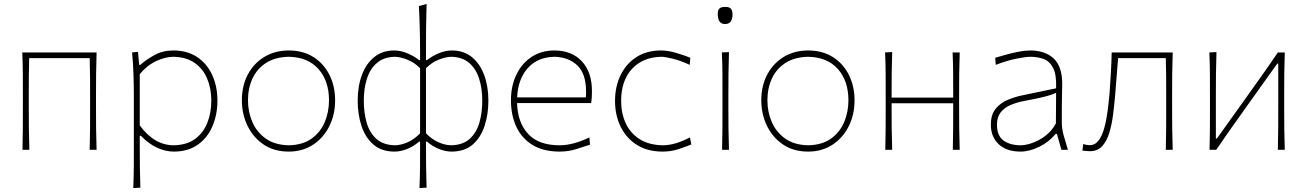

<svg xmlns="http://www.w3.org/2000/svg" viewBox="-20 -760 6630 974"><path d="M94 0Q95.5 -56.5 95.8 -108.5Q96 -160.5 96 -221V-271Q96 -332 95.8 -385Q95.5 -438 93 -494H470Q468 -438 467.5 -385Q467 -332 467 -271V-221Q467 -160.5 467.5 -108.5Q468 -56.5 470 0H435Q436.5 -56.5 436.8 -108.5Q437 -160.5 437 -221V-271Q437 -325 436.8 -370.8Q436.5 -416.5 435 -465H128Q126.5 -416.5 126.2 -370.8Q126 -325 126 -271V-221Q126 -160.5 126.5 -108.5Q127 -56.5 129 0Z M656 194Q658.5 137.5 658.8 84.5Q659 31.5 659 -29V-271Q659 -324.5 657.2 -381.5Q655.5 -438.5 650 -494L680 -497L686 -431H692Q721.5 -457.5 763.8 -480.8Q806 -504 860 -504Q929.5 -504 979.5 -471Q1029.5 -438 1056.2 -380.2Q1083 -322.5 1083 -249Q1083 -179.5 1058.2 -120.8Q1033.5 -62 984.2 -26.5Q935 9 862 9Q818.5 9 775.2 -11.5Q732 -32 695 -71H689V-29Q689 31.5 689.5 83.5Q690 135.5 692 192ZM862 -23Q929 -24.5 971 -56.2Q1013 -88 1032.5 -139Q1052 -190 1052 -249Q1052 -310.5 1031.2 -360.5Q1010.5 -410.5 968 -440.5Q925.5 -470.5 860 -472Q818 -471.5 772 -450Q726 -428.5 689 -384V-124Q762.5 -23 862 -23Z M1445 9Q1370 9 1316.8 -27.2Q1263.5 -63.5 1235.2 -122.8Q1207 -182 1207 -251Q1207 -325 1237.2 -382Q1267.5 -439 1321.2 -471.5Q1375 -504 1445 -504Q1517 -504 1569.8 -470.8Q1622.5 -437.5 1651.2 -380.2Q1680 -323 1680 -251Q1680 -178.5 1650.5 -119.5Q1621 -60.5 1568 -25.8Q1515 9 1445 9ZM1445 -23Q1515.5 -24.5 1560.8 -57Q1606 -89.5 1627.5 -141Q1649 -192.5 1649 -251Q1649 -349.5 1595.5 -409.8Q1542 -470 1445 -472Q1376 -470.5 1330 -441Q1284 -411.5 1261 -362Q1238 -312.5 1238 -251Q1238 -192.5 1260.2 -141Q1282.5 -89.5 1328.2 -57Q1374 -24.5 1445 -23Z M2108 194Q2110.5 137.5 2110.8 84.5Q2111 31.5 2111 -29V-41.5H2106Q2075.5 -15.5 2043 -3.2Q2010.5 9 1981.5 9Q1915.5 9 1874.2 -26.8Q1833 -62.5 1813.8 -121.2Q1794.5 -180 1794.5 -249Q1794.5 -322.5 1816 -380Q1837.5 -437.5 1879 -470.8Q1920.5 -504 1979.5 -504Q2013.5 -504 2048.2 -489Q2083 -474 2106 -455H2111V-494Q2111 -621 2105 -729L2144 -740Q2142 -678.5 2141.5 -618.2Q2141 -558 2141 -494V-455H2146Q2169.5 -474 2204 -489Q2238.5 -504 2272.5 -504Q2332 -504 2373.2 -470.8Q2414.5 -437.5 2436 -380Q2457.5 -322.5 2457.5 -249Q2457.5 -180 2438.2 -121.2Q2419 -62.5 2378 -26.8Q2337 9 2270.5 9Q2241.5 9 2209.2 -3.2Q2177 -15.5 2146 -41.5H2141V-29Q2141 31.5 2141.5 83.5Q2142 135.5 2144 192ZM1983.5 -23Q2016 -24 2049 -38.8Q2082 -53.5 2111 -83.5V-414Q2082.5 -443 2046.8 -457.2Q2011 -471.5 1982.5 -472Q1927.5 -470.5 1892.8 -441.2Q1858 -412 1841.8 -362Q1825.5 -312 1825.5 -249Q1825.5 -189 1840 -138Q1854.5 -87 1889 -55.8Q1923.5 -24.5 1983.5 -23ZM2268.5 -23Q2329 -24.5 2363.2 -56Q2397.5 -87.5 2412 -138.2Q2426.5 -189 2426.5 -249Q2426.5 -312 2410.2 -362Q2394 -412 2359.5 -441.2Q2325 -470.5 2269.5 -472Q2241 -471.5 2205.2 -457.2Q2169.5 -443 2141 -414V-83.5Q2170.5 -53.5 2203.2 -38.8Q2236 -24 2268.5 -23Z M2819 9Q2736 9 2681.2 -24.8Q2626.5 -58.5 2599.2 -117.2Q2572 -176 2572 -251Q2572 -324.5 2599.8 -381.8Q2627.5 -439 2677 -471.5Q2726.5 -504 2792 -504Q2880 -504 2931.5 -449.2Q2983 -394.5 2983 -297Q2983 -262.5 2979 -237H2603Q2606 -138.5 2659 -80.8Q2712 -23 2819 -23Q2887 -23 2970 -63L2973 -26Q2944.5 -16.5 2904 -3.8Q2863.5 9 2819 9ZM2793 -472Q2705 -470 2656 -413Q2607 -356 2603.5 -266H2952Q2953 -273.5 2953 -280.8Q2953 -288 2953 -295Q2953 -386 2909 -428Q2865 -470 2793 -472Z M3342 9Q3264.5 9 3210.5 -25.2Q3156.5 -59.5 3128.2 -117.8Q3100 -176 3100 -248Q3100 -320.5 3128 -378.5Q3156 -436.5 3208.2 -470.2Q3260.5 -504 3333 -504Q3370 -504 3411.8 -491.2Q3453.5 -478.5 3482 -467L3479 -431Q3431 -453 3392.2 -462.5Q3353.5 -472 3334 -472Q3241 -470 3186 -410.5Q3131 -351 3131 -248Q3131 -185 3154.2 -134.8Q3177.5 -84.5 3224.2 -54.5Q3271 -24.5 3342 -23Q3404.5 -23 3480 -63L3487 -27Q3461 -16.5 3423.2 -3.8Q3385.5 9 3342 9Z M3643 0Q3644.5 -56.5 3644.8 -108.5Q3645 -160.5 3645 -221V-271Q3645 -332 3644.8 -385Q3644.5 -438 3642 -494L3678 -495.5Q3676 -439 3675.5 -385.5Q3675 -332 3675 -271V-221Q3675 -160.5 3675.5 -108.5Q3676 -56.5 3678 0ZM3658 -638Q3621 -638 3621 -690Q3621 -709.5 3630 -717.2Q3639 -725 3659 -725Q3678.5 -725 3687.2 -716.5Q3696 -708 3696 -687Q3696 -638 3658 -638Z M4080 9Q4005 9 3951.8 -27.2Q3898.5 -63.5 3870.2 -122.8Q3842 -182 3842 -251Q3842 -325 3872.2 -382Q3902.5 -439 3956.2 -471.5Q4010 -504 4080 -504Q4152 -504 4204.8 -470.8Q4257.5 -437.5 4286.2 -380.2Q4315 -323 4315 -251Q4315 -178.5 4285.5 -119.5Q4256 -60.5 4203 -25.8Q4150 9 4080 9ZM4080 -23Q4150.5 -24.5 4195.8 -57Q4241 -89.5 4262.5 -141Q4284 -192.5 4284 -251Q4284 -349.5 4230.5 -409.8Q4177 -470 4080 -472Q4011 -470.5 3965 -441Q3919 -411.5 3896 -362Q3873 -312.5 3873 -251Q3873 -192.5 3895.2 -141Q3917.5 -89.5 3963.2 -57Q4009 -24.5 4080 -23Z M4471 0Q4472.5 -56.5 4472.8 -108.5Q4473 -160.5 4473 -221V-271Q4473 -332 4472.8 -385Q4472.5 -438 4470 -494L4506 -496Q4504 -439.5 4503.5 -385.8Q4503 -332 4503 -271V-265H4815.5V-271Q4815.5 -332 4815.2 -385Q4815 -438 4812.5 -494H4848.5Q4846.5 -438 4846 -385Q4845.5 -332 4845.5 -271V-221Q4845.5 -160.5 4846 -108.5Q4846.5 -56.5 4848.5 0H4813.5Q4815 -56.5 4815.2 -108.5Q4815.5 -160.5 4815.5 -221V-236H4503V-221Q4503 -160.5 4503.5 -108.5Q4504 -56.5 4506 0Z M5157.5 9Q5085.5 9 5046 -28.8Q5006.5 -66.5 5006.5 -127Q5006.5 -179 5031.5 -209Q5056.5 -239 5093.2 -254Q5130 -269 5164.5 -276L5337.5 -312Q5340 -381 5322.5 -415.2Q5305 -449.5 5274.2 -460.8Q5243.5 -472 5206.5 -472Q5185 -472 5136.8 -462.5Q5088.5 -453 5031.5 -431L5028.5 -467Q5050.5 -473.5 5082 -482.2Q5113.5 -491 5146.5 -497.5Q5179.5 -504 5206.5 -504Q5281 -504 5324.8 -463.8Q5368.5 -423.5 5368.5 -334Q5368.5 -313 5367.5 -279.2Q5366.5 -245.5 5366.5 -211V-137Q5366.5 -107 5375.8 -73.5Q5385 -40 5397.5 0H5364.5L5341.5 -81H5335.5Q5302 -40 5252.2 -15.5Q5202.5 9 5157.5 9ZM5157.5 -23Q5183.5 -23 5217.5 -35Q5251.5 -47 5283.8 -71.5Q5316 -96 5336.5 -134L5337.5 -289Q5328 -284.5 5312 -279Q5296 -273.5 5264.5 -266Q5233 -258.5 5176.5 -248Q5139 -241 5107.5 -227.8Q5076 -214.5 5056.8 -190.5Q5037.5 -166.5 5037.5 -128Q5037.5 -71 5071.2 -47Q5105 -23 5157.5 -23Z M5509 7Q5502.5 7 5491.5 6Q5480.5 5 5471 4L5475 -29Q5483.5 -26.5 5492.8 -25Q5502 -23.5 5507 -23.5Q5535.5 -23.5 5553.5 -47.8Q5571.5 -72 5582.2 -111.8Q5593 -151.5 5599 -198.5Q5605 -245.5 5609 -291Q5612.5 -341.5 5615.5 -392.8Q5618.5 -444 5619.5 -494H5929Q5927 -438 5926.5 -385Q5926 -332 5926 -271V-221Q5926 -160.5 5926.5 -108.5Q5927 -56.5 5929 0H5894Q5895.5 -56.5 5895.8 -108.5Q5896 -160.5 5896 -221V-271Q5896 -325 5895.8 -370.8Q5895.5 -416.5 5894 -465H5652Q5648.5 -420.5 5644.8 -374.8Q5641 -329 5637.5 -282Q5633 -229.5 5626.5 -178.2Q5620 -127 5607 -85Q5594 -43 5570.8 -18Q5547.5 7 5509 7Z M6116 0Q6117.5 -56.5 6117.8 -108.5Q6118 -160.5 6118 -221V-271Q6118 -332 6117.8 -385Q6117.5 -438 6115 -494L6151 -496Q6149 -439.5 6148.5 -385.8Q6148 -332 6148 -271V-57H6153L6290 -248.5Q6333.5 -309.5 6377.5 -371.5Q6421.5 -433.5 6462.5 -494H6497.5Q6495.5 -438 6495 -385Q6494.5 -332 6494.5 -271V-221Q6494.5 -160.5 6495 -108.5Q6495.5 -56.5 6497.5 0H6462.5Q6464 -56.5 6464.2 -108.5Q6464.5 -160.5 6464.5 -221V-437.5H6459.5L6323.5 -247Q6279.5 -185 6235.5 -123.2Q6191.5 -61.5 6150 0Z"/></svg>

Font: Commissioner Flair Thin
Style: Regular
Weight: 100
Designer: Kostas Bartsokas
Foundry: Kostas Bartsokas
Version: Version 1.000; ttfautohint (v1.8.3)